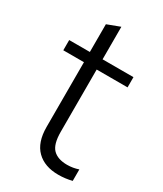

<svg xmlns="http://www.w3.org/2000/svg" viewBox="-170 -724 678 797"><g transform="rotate(30 168.5 -325.5)"><path d="M168 -452V-154Q168 -94 191 -71Q214 -48 259 -48Q287 -48 313 -57V-2Q281 6 248 6Q182 6 144.5 -31Q107 -68 107 -142V-452H8V-501H107V-634L168 -657V-501H316V-452Z"/></g></svg>

Font: Muli Light
Style: Regular
Weight: 300
Designer: Vernon Adams
Foundry: Vernon Adams
Version: Version 2.100